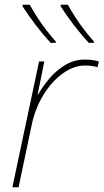

<svg xmlns="http://www.w3.org/2000/svg" viewBox="-20 -786 435 806"><path d="M32 0 144 -528H166L138 -389H140Q156 -418 184 -452.5Q212 -487 251 -511.5Q290 -536 336 -536Q369 -536 395 -528L389 -504Q379 -507 366 -509Q353 -511 336 -511Q290 -511 244 -478Q198 -445 163.5 -389.5Q129 -334 114 -266L58 0ZM353 -606Q322 -639 289.5 -681.5Q257 -724 235 -759V-766H265Q277 -744 295.5 -715Q314 -686 335 -659Q356 -632 374 -612V-606ZM193 -606Q162 -639 129.5 -681.5Q97 -724 75 -759V-766H105Q117 -744 135.5 -715Q154 -686 175 -659Q196 -632 214 -612V-606Z"/></svg>

Font: Noto Sans Thin
Style: Italic
Weight: 100
Italic angle: -12°
Designer: Monotype Design Team
Foundry: Monotype Imaging Inc.
Version: Version 2.013; ttfautohint (v1.8.4.7-5d5b)